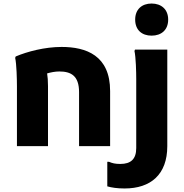

<svg xmlns="http://www.w3.org/2000/svg" viewBox="-20 -828 1042 1088"><path d="M839 -626C894 -626 933 -658 933 -717C933 -775 894 -808 839 -808C784 -808 746 -775 746 -717C746 -658 784 -626 839 -626ZM604 0V-312C604 -514 468 -562 329 -562C234 -562 135 -536 69 -508L66 -500C74 -464 76 -378 76 -338V0H252V-340C252 -370 250 -394 247 -412C268 -418 292 -423 316 -423C382 -423 428 -399 428 -306V0ZM742 -539C750 -503 752 -420 752 -380V11C752 74 721 101 662 101C632 101 617 97 598 89H588V228C612 235 644 240 686 240C833 240 928 162 928 0V-547H745Z"/></svg>

Font: Kufam Arabic Latin Roman Bold
Style: Regular
Weight: 700
Designer: Wael Morcos & Artur Schmal
Version: Version 1.200;PS 001.200;hotconv 1.0.88;makeotf.lib2.5.64775